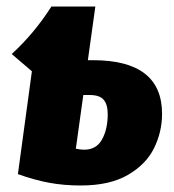

<svg xmlns="http://www.w3.org/2000/svg" viewBox="-20 -552 536 590"><path d="M478 -202Q478 -147 453.5 -97Q429 -47 373 -14.5Q317 18 228 18Q176 18 130.5 9.5Q85 1 35 -17L78 -333L16 -386Q85 -449 138 -532H273L250 -367H266Q478 -367 478 -202ZM311 -201Q311 -231 298.5 -245.5Q286 -260 256 -260H236L213 -95Q228 -92 239 -92Q276 -92 293.5 -123.5Q311 -155 311 -201Z"/></svg>

Font: Fira Sans Condensed ExtraBold
Style: Italic
Weight: 800
Width: 3
Italic angle: -8°
Designer: bBox Type GmbH & Carrois Corporate GbR & Edenspiekermann AG
Foundry: bBox Type GmbH & Carrois Corporate GbR & Edenspiekermann AG
Version: Version 4.301